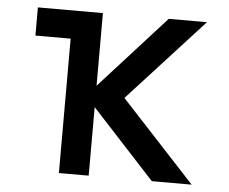

<svg xmlns="http://www.w3.org/2000/svg" viewBox="-46 -653 843 706"><g transform="rotate(5 375.0 -300.0)"><path d="M270 -292 549 -600H690L412 -296L686 0H539ZM196 -496H66V-600H306V0H196Z"/></g></svg>

Font: Martian Mono VF sWd Rg
Style: Regular
Weight: 400
Width: 6
Monospace: yes
Designer: Roman Shamin
Foundry: Evil Martians
Version: Version 1.100